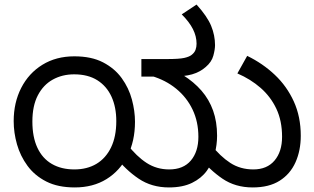

<svg xmlns="http://www.w3.org/2000/svg" viewBox="-20 -810 1376 842"><path d="M308 12Q234 12 183 -14Q132 -40 100.5 -83Q69 -126 54.5 -177Q40 -228 40 -279Q40 -360 73 -424.5Q106 -489 166 -526Q226 -563 306 -563Q381 -563 432 -536.5Q483 -510 514 -467Q545 -424 558.5 -373.5Q572 -323 572 -276Q572 -191 539 -126Q506 -61 447 -24.5Q388 12 308 12ZM306 -67Q362 -67 403 -91.5Q444 -116 467 -163.5Q490 -211 490 -279Q490 -340 469 -386Q448 -432 407 -458Q366 -484 305 -484Q253 -484 211.5 -461Q170 -438 146 -392Q122 -346 122 -277Q122 -209 144 -162Q166 -115 207.5 -91Q249 -67 306 -67ZM721 12Q645 12 588 -26.5Q531 -65 486 -123L538 -177Q579 -124 623 -95.5Q667 -67 722 -67Q784 -67 817 -106Q850 -145 850 -210Q850 -276 824.5 -329.5Q799 -383 752.5 -421Q706 -459 644 -477L782 -481Q830 -451 863.5 -412.5Q897 -374 914.5 -325Q932 -276 932 -215Q932 -175 921.5 -134.5Q911 -94 887 -61Q863 -28 822 -8Q781 12 721 12ZM1088 12Q1012 12 955.5 -26.5Q899 -65 853 -123L904 -177Q946 -124 990 -95.5Q1034 -67 1091 -67Q1151 -67 1184 -106Q1217 -145 1217 -210Q1217 -280 1192 -333Q1167 -386 1123 -424.5Q1079 -463 1021 -488L1064 -565Q1132 -532 1185 -482Q1238 -432 1268.5 -365Q1299 -298 1299 -215Q1299 -150 1276 -98.5Q1253 -47 1206.5 -17.5Q1160 12 1088 12ZM923 -612Q923 -593 915.5 -565.5Q908 -538 882 -516Q857 -494 822.5 -484Q788 -474 730 -474H600V-551H712Q766 -551 788 -556Q810 -561 820 -569Q833 -579 837.5 -591.5Q842 -604 842 -618Q842 -651 826 -682.5Q810 -714 777 -747L842 -790Q889 -738 906 -696.5Q923 -655 923 -612Z"/></svg>

Font: kannada115
Style: Book
Weight: 400
Designer: Jelle Bosma - Monotype Design Team
Foundry: Monotype Imaging Inc.
Version: Version 2.003